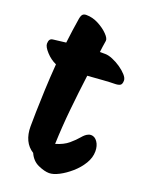

<svg xmlns="http://www.w3.org/2000/svg" viewBox="-141 -781 660 865"><g transform="rotate(20 188.5 -348.5)"><path d="M205 15Q183 15 152.5 1.5Q122 -12 107 -46Q81 -62 68 -89.5Q55 -117 55 -154Q55 -178 56 -224Q57 -270 59.5 -330Q62 -390 67 -456Q40 -468 18.5 -491.5Q-3 -515 -3 -530Q-3 -542 1.5 -549Q6 -556 19 -557Q47 -561 77 -564Q81 -596 85 -626Q89 -656 94 -685Q97 -701 103 -706.5Q109 -712 120 -712Q150 -712 178.5 -697Q207 -682 225.5 -663Q244 -644 242 -632Q237 -602 234 -576Q248 -576 260 -576Q275 -576 295.5 -567.5Q316 -559 335 -546Q354 -533 367 -518.5Q380 -504 380 -492Q380 -474 371 -469Q362 -464 343 -464Q326 -464 291 -461.5Q256 -459 217 -456Q206 -371 197.5 -287Q189 -203 186 -118Q224 -129 247 -148.5Q270 -168 284.5 -185.5Q299 -203 312 -208Q318 -211 325 -211Q343 -211 355.5 -193Q368 -175 368 -148Q368 -118 350.5 -89Q333 -60 306 -36.5Q279 -13 252 1Q225 15 205 15Z"/></g></svg>

Font: Protest Riot
Style: Regular
Weight: 400
Designer: Octavio Pardo
Foundry: Ashler Design
Version: Version 2.005; ttfautohint (v1.8.4.7-5d5b)